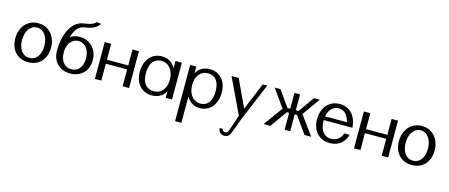

<svg xmlns="http://www.w3.org/2000/svg" viewBox="-56 -1479 5879 2513"><g transform="rotate(15 2883.0 -222.0)"><path d="M283.7 16.1Q210.9 16.1 156.5 -16.3Q102 -48.6 71.9 -107Q41.8 -165.3 41.8 -243.1Q41.8 -322 72.5 -382.7Q103.1 -443.5 157.8 -477.8Q212.4 -512.2 283.7 -512.2Q355.4 -512.2 410 -477.8Q464.6 -443.5 495.4 -382.7Q526.2 -322 526.2 -243.1Q526.2 -165.5 496.1 -107.1Q465.9 -48.8 411.4 -16.3Q356.9 16.1 283.7 16.1ZM283.7 -43Q318.4 -43 346.4 -56.9Q374.3 -70.9 394.1 -97.3Q413.9 -123.6 424.3 -160.6Q434.8 -197.6 434.8 -243.1Q434.8 -289.2 423.8 -327.6Q412.9 -366 392.8 -394.2Q372.6 -422.5 344.9 -438.1Q317.1 -453.6 283.7 -453.6Q250.1 -453.6 222.4 -438.6Q194.8 -423.5 174.6 -395.7Q154.5 -368 143.7 -330Q133 -292 133 -246.2Q133 -200.2 143.7 -162.7Q154.4 -125.1 174.2 -98.3Q194 -71.6 221.7 -57.3Q249.4 -43 283.7 -43Z M853 16.1Q780.3 16.1 725.6 -14.3Q671 -44.7 640.9 -99.6Q610.8 -154.6 610.8 -227.3Q610.8 -313.5 626.9 -389.6Q642.9 -465.7 675 -525Q707 -584.4 754.7 -620.8Q802.5 -657.3 866 -664.5Q879.1 -666 900.1 -669.8Q921.2 -673.6 944.4 -680.5Q967.6 -687.4 987.5 -698.4Q1007.3 -709.4 1018.1 -725.1L1079.3 -716.2Q1056.6 -683 1028.2 -664Q999.8 -645.1 969.8 -635.1Q939.8 -625.2 912.7 -620.8Q885.5 -616.5 866 -612.7Q834.7 -605.6 811.1 -588.1Q787.6 -570.5 770.2 -543.8Q752.9 -517 739.6 -481.8Q726.3 -446.6 715.3 -404.4L709 -428.6Q727.9 -444.7 750.4 -456.2Q772.8 -467.7 798.7 -473.8Q824.7 -480 853 -480Q924.8 -480 979.4 -447.6Q1033.9 -415.1 1064.7 -358.1Q1095.6 -301.1 1095.6 -227.3Q1095.6 -154.6 1065.2 -99.6Q1034.9 -44.7 980.4 -14.3Q925.9 16.1 853 16.1ZM853 -40.9Q899.2 -40.9 933.1 -63.7Q967 -86.4 985.4 -128.2Q1003.8 -170 1003.8 -227.3Q1003.8 -285.2 984.7 -329.4Q965.7 -373.5 931.8 -398.3Q897.9 -423.1 853 -423.1Q808.2 -423.1 774.3 -398.9Q740.4 -374.7 721.4 -331.3Q702.3 -288 702.3 -230.4Q702.3 -172.5 721 -129.9Q739.6 -87.3 773.4 -64.1Q807.2 -40.9 853 -40.9Z M1185.7 0V-498.8H1272.7V-229.6L1194.6 -282.9H1635.4L1561.6 -229.6V-498.8H1648.5V0H1561.6V-281.4L1635.4 -228.5H1194.6L1272.7 -281.4V0Z M1960.1 16.1Q1890.1 16.1 1838.2 -16.3Q1786.2 -48.6 1757.5 -106.7Q1728.8 -164.8 1728.8 -242.7Q1728.8 -322.6 1757.8 -383.4Q1786.9 -444.2 1838.7 -478.2Q1890.6 -512.2 1958.9 -512.2Q2041.2 -512.2 2096.1 -463.6Q2151.1 -415.1 2171.8 -324.4L2144.2 -304.5V-498.8H2230.6V0H2144.4L2148.7 -184.9L2172.2 -161.2Q2158.6 -103.1 2129.6 -63.6Q2100.6 -24.1 2058.1 -4Q2015.5 16.1 1960.1 16.1ZM1970 -42.8Q2020.9 -42.8 2058.4 -67.8Q2095.8 -92.7 2116.1 -137.6Q2136.4 -182.5 2136.4 -242Q2136.4 -304.3 2115.4 -351.8Q2094.4 -399.4 2056.8 -426.1Q2019.1 -452.9 1968.8 -452.9Q1919.1 -452.9 1883.6 -429Q1848.1 -405.1 1829.4 -359.3Q1810.7 -313.4 1810.7 -247Q1810.7 -180.8 1829.5 -135.3Q1848.3 -89.8 1883.9 -66.3Q1919.4 -42.8 1970 -42.8Z M2342.8 263V-498.8H2426.6V-314.4L2398.8 -334.3Q2419.4 -421.9 2472.8 -467Q2526.1 -512.2 2608.3 -512.2Q2677.1 -512.2 2728.4 -480.1Q2779.7 -448.1 2807.8 -390.1Q2836 -332 2836 -254.2Q2836 -174.6 2807.5 -114Q2779 -53.4 2728.2 -19.4Q2677.3 14.6 2609.5 14.6Q2556 14.6 2513.7 -7.3Q2471.3 -29.3 2442.3 -71.1Q2413.3 -112.8 2399.8 -173L2427.8 -193.1V263ZM2599.5 -44.3Q2648.5 -44.3 2683 -68Q2717.5 -91.8 2735.8 -137.8Q2754.1 -183.8 2754.1 -250.2Q2754.1 -300.1 2743.7 -338.1Q2733.4 -376.1 2713.5 -401.8Q2693.6 -427.6 2664.6 -440.7Q2635.7 -453.8 2598.3 -453.8Q2561.2 -453.8 2531.2 -439.6Q2501.3 -425.5 2479.8 -399.3Q2458.3 -373.1 2447 -336.5Q2435.7 -300 2435.7 -254.8Q2435.7 -208.2 2447.4 -169.6Q2459.1 -130.9 2480.9 -102.9Q2502.6 -74.9 2532.7 -59.6Q2562.7 -44.3 2599.5 -44.3Z M3015.8 281.2Q2977.2 281.2 2954.4 259.2Q2931.7 237.2 2929.5 198.2H2972.2Q2972.5 207.3 2976.8 215.7Q2981.2 224.1 2990.5 229.3Q2999.9 234.6 3014.6 234.6Q3028.8 234.6 3038.1 226.4Q3047.4 218.2 3054.7 201.4Q3061.9 184.7 3070 159.3Q3078 134 3089.9 100.2L3139.4 -49.3L3146.7 12.8L2903.8 -498.7L3000.2 -498.8L3190.9 -92.1H3157.8L3327.3 -498.7H3387.8L3175 8.6Q3168.7 25.1 3162.5 41.7Q3156.3 58.2 3150.2 74.8Q3144.2 91.4 3138.2 107.9Q3132.2 124.4 3126.2 140.6Q3120.2 156.9 3114.7 172.7Q3102.8 206 3090.8 230.3Q3078.8 254.7 3061.5 267.9Q3044.2 281.2 3015.8 281.2Z M4025.9 0 3847.3 -250.6 3914.6 -278.2 4116.3 0ZM3756.4 0V-498.8H3832.1V0ZM3785.5 -227.8V-284.1H3923.3V-227.8ZM3853.2 -262.3 4021.8 -498.8H4099.6L3923.7 -250.4ZM3562.6 0H3472.2L3673.5 -278.2L3740.8 -250.6ZM3803 -227.8H3664.4V-284.1H3803ZM3734.8 -262.3 3664.6 -250.4 3488.5 -498.8H3566.6Z M4370.2 16.1Q4296.9 16.1 4243.2 -16.4Q4189.4 -49 4160.1 -107.7Q4130.8 -166.4 4130.8 -244.1Q4130.8 -323.7 4160.5 -384.1Q4190.3 -444.5 4243.9 -478.3Q4297.6 -512.2 4369.2 -512.2Q4437.4 -512.2 4488.8 -481.1Q4540.3 -450.1 4570.9 -392.5Q4601.5 -335 4606.8 -254.4H4524.8Q4521.3 -301.9 4508.9 -338.9Q4496.5 -375.9 4476.6 -401.5Q4456.8 -427 4430 -440.2Q4403.1 -453.4 4370.2 -453.4Q4335.1 -453.4 4307 -438.6Q4278.9 -423.8 4259.1 -396.6Q4239.3 -369.3 4228.6 -331.2Q4217.9 -293 4217.9 -246.5Q4217.9 -202.5 4227.8 -165Q4237.7 -127.6 4257.2 -100.2Q4276.6 -72.8 4305.5 -57.6Q4334.4 -42.5 4372.2 -42.5Q4410.1 -42.5 4441.2 -57.1Q4472.3 -71.7 4493.7 -97.3Q4515.1 -123 4523.7 -156H4596.4Q4580.9 -101.5 4549.5 -63.1Q4518.1 -24.6 4472.9 -4.2Q4427.7 16.1 4370.2 16.1ZM4197.6 -254.1 4186.2 -305.4H4584.4L4585.6 -254.4Z M4696.7 0V-498.8H4783.7V-229.6L4705.6 -282.9H5146.4L5072.6 -229.6V-498.8H5159.5V0H5072.6V-281.4L5146.4 -228.5H4705.6L4783.7 -281.4V0Z M5481.7 16.1Q5408.9 16.1 5354.5 -16.3Q5300 -48.6 5269.9 -107Q5239.8 -165.3 5239.8 -243.1Q5239.8 -322 5270.5 -382.7Q5301.1 -443.5 5355.8 -477.8Q5410.4 -512.2 5481.7 -512.2Q5553.4 -512.2 5608 -477.8Q5662.6 -443.5 5693.4 -382.7Q5724.2 -322 5724.2 -243.1Q5724.2 -165.5 5694.1 -107.1Q5663.9 -48.8 5609.4 -16.3Q5554.9 16.1 5481.7 16.1ZM5481.7 -43Q5516.4 -43 5544.4 -56.9Q5572.3 -70.9 5592.1 -97.3Q5611.9 -123.6 5622.3 -160.6Q5632.8 -197.6 5632.8 -243.1Q5632.8 -289.2 5621.8 -327.6Q5610.9 -366 5590.8 -394.2Q5570.6 -422.5 5542.9 -438.1Q5515.1 -453.6 5481.7 -453.6Q5448.1 -453.6 5420.4 -438.6Q5392.8 -423.5 5372.6 -395.7Q5352.5 -368 5341.7 -330Q5331 -292 5331 -246.2Q5331 -200.2 5341.7 -162.7Q5352.4 -125.1 5372.2 -98.3Q5392 -71.6 5419.7 -57.3Q5447.4 -43 5481.7 -43Z"/></g></svg>

Font: Russolo 10pt ExtraLight
Style: Regular
Weight: 200
Designer: Micah Stupak-Hahn
Version: Version 1.000